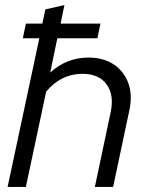

<svg xmlns="http://www.w3.org/2000/svg" viewBox="-20 -737 578 757"><path d="M10 0 135 -586H70L82 -644H147L159 -700L234 -717L219 -644H376L364 -586H206L178 -451Q243 -510 329 -510Q388 -510 428.5 -483Q469 -456 486 -409Q503 -362 490 -302L426 0H354L416 -293Q431 -362 400.5 -404Q370 -446 305 -446Q221 -446 162 -376L82 0Z"/></svg>

Font: Red Hat Display
Style: Italic
Weight: 400
Italic angle: -12°
Designer: Pentagram, MCKL
Foundry: Pentagram, MCKL
Version: Version 1.023; ttfautohint (v1.8.3)